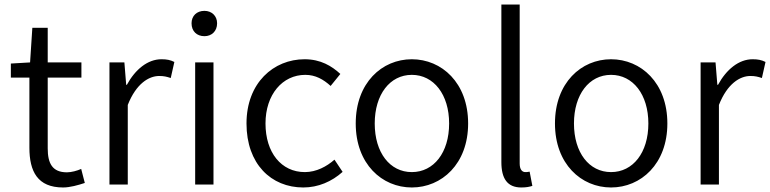

<svg xmlns="http://www.w3.org/2000/svg" viewBox="-20 -816 3405 849"><path d="M259 13C289 13 325 3 355 -7L339 -69C321 -61 296 -54 276 -54C211 -54 191 -94 191 -160V-473H340V-540H191V-693H123L113 -540L28 -535V-473H110V-163C110 -58 146 13 259 13Z M464 0H545V-352C582 -446 638 -480 684 -480C705 -480 717 -477 735 -471L751 -542C733 -551 717 -554 694 -554C633 -554 578 -509 541 -441H538L530 -540H464Z M843 0H924V-540H843ZM884 -656C916 -656 940 -678 940 -713C940 -746 916 -768 884 -768C850 -768 827 -746 827 -713C827 -678 850 -656 884 -656Z M1321 13C1387 13 1447 -13 1495 -56L1459 -110C1425 -80 1379 -55 1328 -55C1224 -55 1154 -141 1154 -270C1154 -398 1229 -485 1330 -485C1375 -485 1410 -465 1442 -436L1485 -489C1447 -524 1398 -554 1327 -554C1190 -554 1070 -450 1070 -270C1070 -91 1179 13 1321 13Z M1801 13C1933 13 2050 -91 2050 -270C2050 -450 1933 -554 1801 -554C1669 -554 1553 -450 1553 -270C1553 -91 1669 13 1801 13ZM1801 -55C1704 -55 1637 -141 1637 -270C1637 -398 1704 -485 1801 -485C1898 -485 1966 -398 1966 -270C1966 -141 1898 -55 1801 -55Z M2285 13C2308 13 2321 10 2334 6L2322 -57C2312 -55 2308 -55 2303 -55C2289 -55 2278 -66 2278 -93V-796H2197V-99C2197 -27 2223 13 2285 13Z M2682 13C2814 13 2931 -91 2931 -270C2931 -450 2814 -554 2682 -554C2550 -554 2434 -450 2434 -270C2434 -91 2550 13 2682 13ZM2682 -55C2585 -55 2518 -141 2518 -270C2518 -398 2585 -485 2682 -485C2779 -485 2847 -398 2847 -270C2847 -141 2779 -55 2682 -55Z M3078 0H3159V-352C3196 -446 3252 -480 3298 -480C3319 -480 3331 -477 3349 -471L3365 -542C3347 -551 3331 -554 3308 -554C3247 -554 3192 -509 3155 -441H3152L3144 -540H3078Z"/></svg>

Font: Source Han Sans JP Normal
Style: Regular
Weight: 350
Designer: Ryoko NISHIZUKA 西塚涼子 (kana, bopomofo & ideographs); Paul D. Hunt (Latin, Greek & Cyrillic); Sandoll Communications 산돌커뮤니
Foundry: Adobe
Version: Version 2.002;hotconv 1.0.116;makeotfexe 2.5.65601